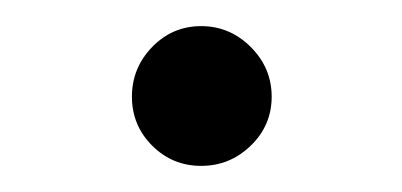

<svg xmlns="http://www.w3.org/2000/svg" viewBox="-20 -343 308 147"><path d="M81 -269Q81 -291 96.5 -307Q112 -323 134 -323Q156 -323 172 -307Q188 -291 188 -269Q188 -247 172 -231.5Q156 -216 134 -216Q112 -216 96.5 -231.5Q81 -247 81 -269Z"/></svg>

Font: Martel Sans Light
Style: Regular
Weight: 300
Designer: Dan Reynolds and Mathieu Réguer
Foundry: Dan Reynolds and Mathieu Réguer
Version: Version 1.002; ttfautohint (v1.1) -l 5 -r 5 -G 72 -x 0 -D la